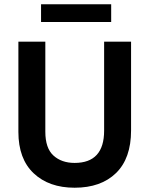

<svg xmlns="http://www.w3.org/2000/svg" viewBox="-20 -869 699 898"><path d="M467 -258V-674H593V-259Q593 -128 522.5 -59.5Q452 9 329 9Q209 9 137.5 -58.5Q66 -126 66 -252V-674H192V-253Q192 -176 230 -141.5Q268 -107 329 -107Q467 -107 467 -258ZM500 -766H172V-849H500Z"/></svg>

Font: Hind SemiBold
Style: Regular
Weight: 600
Designer: Manushi Parikh, Satya Rajpurohit
Foundry: Indian Type Foundry
Version: Version 2.001;PS 1.0;hotconv 1.0.79;makeotf.lib2.5.61930; tt